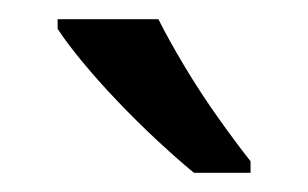

<svg xmlns="http://www.w3.org/2000/svg" viewBox="-20 -786 321 200"><path d="M145 -766Q156 -744 172.5 -716.5Q189 -689 207.5 -663Q226 -637 241 -618V-606H182Q165 -620 144 -639.5Q123 -659 102.5 -680.5Q82 -702 65.5 -722Q49 -742 40 -756V-766Z"/></svg>

Font: lsinhala15
Style: Book
Weight: 400
Designer: Jelle Bosma - Monotype Design Team
Foundry: Monotype Imaging Inc.
Version: Version 2.003